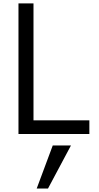

<svg xmlns="http://www.w3.org/2000/svg" viewBox="-20 -751 572 1111"><path d="M86.9 24.4V-731.4H173.8V-54.7H497.1V24.4ZM192.4 339.8 285.2 90.8H390.6L257.8 339.8Z"/></svg>

Font: GenEi M Gothic v2 Regular
Style: Regular
Weight: 400
Version: Version 2.0